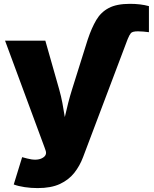

<svg xmlns="http://www.w3.org/2000/svg" viewBox="-20 -754 787 982"><path d="M426.8 -545.9 429.7 -554.7Q448.7 -611.3 472.4 -651.6Q496.1 -691.9 536.4 -713.1Q576.7 -734.4 645 -734.4Q698.7 -734.4 741.7 -722.7V-589.4Q727.1 -591.3 713.4 -592.5Q699.7 -593.8 685.5 -593.8Q657.2 -593.8 649.4 -584.5Q641.6 -575.2 633.3 -554.7L629.9 -545.9L404.8 49.8Q388.2 94.2 359.9 130.1Q331.5 166 286.4 187Q241.2 208 172.4 208Q138.7 208 106 203.1Q73.2 198.2 50.3 189.5L93.3 49.8L118.7 56.6Q166.5 69.3 194.3 55.4Q222.2 41.5 213.4 16.1L208 0.5L5.9 -545.9H211.9L282.7 -296.9Q292.5 -262.2 299.1 -227.3Q305.7 -192.4 311.5 -155.3Q319.8 -192.9 328.9 -227.8Q337.9 -262.7 348.6 -296.9Z"/></svg>

Font: Inter Black
Style: Regular
Weight: 900
Designer: Rasmus Andersson
Foundry: rsms
Version: Version 4.000;git-a52131595